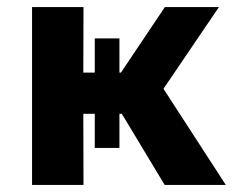

<svg xmlns="http://www.w3.org/2000/svg" viewBox="-20 -525 676 545"><path d="M447.5 0 287.5 -265.5 448 -505H601.5L444 -273L621 0ZM71 0V-505H217L216.5 -319H370V-202H216.5L217 0ZM249 -105V-416H319V-105Z"/></svg>

Font: Geologica Roman SemiBold
Style: Regular
Weight: 600
Designer: Sindre Bremnes, Frode Helland
Foundry: Monokrom Skriftforlag AS
Version: Version 1.010;gftools[0.9.28]